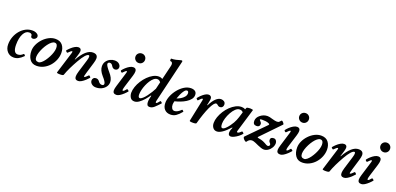

<svg xmlns="http://www.w3.org/2000/svg" viewBox="7 -1642 5332 2585"><g transform="rotate(20 2673.5 -350.0)"><path d="M161 13Q105 13 69 -27Q33 -67 33 -129Q33 -187 52.5 -238.5Q72 -290 106 -330Q140 -370 184 -393Q228 -416 278 -416Q316 -416 342.5 -400Q369 -384 369 -360Q369 -341 353 -327.5Q337 -314 320 -314Q299 -314 290 -329Q289 -340 287.5 -349.5Q286 -359 282 -363Q278 -368 269 -372Q260 -376 246 -376Q197 -376 166 -317Q135 -258 135 -161Q135 -44 199 -44Q240 -44 274 -78Q278 -82 284.5 -77.5Q291 -73 295.5 -66Q300 -59 296 -55Q260 -19 228 -3Q196 13 161 13Z M488 13Q424 13 390.5 -34.5Q357 -82 357 -154Q357 -200 378.5 -246.5Q400 -293 436.5 -331.5Q473 -370 518 -393Q563 -416 610 -416Q678 -416 712 -372.5Q746 -329 746 -263Q746 -212 726 -162.5Q706 -113 671 -73.5Q636 -34 589 -10.5Q542 13 488 13ZM498 -42Q516 -42 538 -60Q560 -78 581 -107Q602 -136 620 -171Q638 -206 648.5 -240Q659 -274 659 -302Q659 -365 615 -365Q595 -365 571.5 -346.5Q548 -328 526 -298Q504 -268 486 -232.5Q468 -197 457 -162Q446 -127 446 -99Q446 -42 498 -42Z M825 13Q776 13 781 0L879 -316Q885 -336 874 -336Q861 -336 823 -296Q820 -293 812 -297.5Q804 -302 798.5 -309.5Q793 -317 796 -320Q812 -340 835.5 -362Q859 -384 886 -400Q913 -416 937 -416Q979 -416 979 -374Q979 -361 974.5 -343.5Q970 -326 963 -304L945 -246L949 -244Q1046 -416 1145 -416Q1215 -416 1215 -355Q1215 -342 1211.5 -324.5Q1208 -307 1202 -287L1154 -128Q1144 -96 1141.5 -81.5Q1139 -67 1146 -67Q1159 -67 1197 -107Q1201 -111 1208.5 -106Q1216 -101 1221.5 -93.5Q1227 -86 1224 -82Q1208 -63 1183.5 -40.5Q1159 -18 1133 -2.5Q1107 13 1085 13Q1036 13 1036 -37Q1036 -63 1050 -110L1103 -283Q1111 -308 1113 -320.5Q1115 -333 1115 -343Q1115 -363 1102 -363Q1083 -363 1054 -330.5Q1025 -298 988 -233Q951 -168 923 -110Q895 -52 877 0Q873 13 825 13Z M1339 13Q1303 13 1278.5 -7.5Q1254 -28 1254 -57Q1254 -78 1267.5 -91.5Q1281 -105 1303 -105Q1335 -105 1354 -76Q1375 -47 1403 -47Q1433 -47 1433 -72Q1433 -99 1376 -162Q1320 -226 1320 -285Q1320 -326 1340.5 -355Q1361 -384 1392.5 -400Q1424 -416 1457 -416Q1499 -416 1522 -395Q1545 -374 1545 -349Q1545 -328 1531.5 -315Q1518 -302 1498 -302Q1485 -302 1472 -309.5Q1459 -317 1450 -333Q1434 -364 1407 -364Q1393 -364 1385.5 -356.5Q1378 -349 1378 -339Q1378 -314 1438 -245Q1499 -177 1499 -119Q1499 -82 1477.5 -52Q1456 -22 1420 -4.5Q1384 13 1339 13Z M1769 -493Q1740 -493 1720 -513Q1700 -533 1700 -561Q1700 -590 1720 -609.5Q1740 -629 1769 -629Q1798 -629 1817.5 -609.5Q1837 -590 1837 -561Q1837 -533 1817.5 -513Q1798 -493 1769 -493ZM1633 13Q1582 13 1582 -35Q1582 -48 1585.5 -64.5Q1589 -81 1595 -101L1654 -294Q1662 -318 1662 -327Q1662 -336 1656 -336Q1644 -336 1607 -296Q1603 -292 1595.5 -296Q1588 -300 1583 -307.5Q1578 -315 1581 -319Q1596 -340 1620.5 -362.5Q1645 -385 1672 -400.5Q1699 -416 1723 -416Q1768 -416 1768 -370Q1768 -345 1756 -306L1703 -136Q1692 -101 1691 -85Q1690 -69 1699 -69Q1712 -69 1743 -108Q1746 -112 1754 -107.5Q1762 -103 1768.5 -96.5Q1775 -90 1772 -86Q1755 -65 1730.5 -42Q1706 -19 1680 -3Q1654 13 1633 13Z M1891 13Q1850 13 1831.5 -17.5Q1813 -48 1813 -84Q1813 -124 1828.5 -169.5Q1844 -215 1871.5 -258.5Q1899 -302 1934.5 -337.5Q1970 -373 2010 -394.5Q2050 -416 2091 -416Q2118 -416 2143 -401L2188 -587Q2195 -614 2195 -626Q2195 -664 2163 -664Q2159 -664 2157.5 -673Q2156 -682 2157.5 -690.5Q2159 -699 2163 -699Q2194 -699 2227.5 -706Q2261 -713 2283 -721Q2292 -724 2296 -724.5Q2300 -725 2303 -725Q2315 -725 2315 -716Q2315 -712 2314.5 -709Q2314 -706 2313 -702L2174 -119Q2170 -105 2168.5 -94.5Q2167 -84 2167 -79Q2167 -69 2175 -69Q2189 -69 2220 -111Q2223 -115 2231 -110Q2239 -105 2244.5 -98Q2250 -91 2247 -88Q2207 -44 2175.5 -15.5Q2144 13 2111 13Q2083 13 2074.5 -4Q2066 -21 2066 -44Q2066 -68 2070 -88Q2074 -108 2081 -136L2075 -139Q2051 -104 2020 -68.5Q1989 -33 1956 -10Q1923 13 1891 13ZM1945 -54Q1962 -54 1985.5 -75Q2009 -96 2032.5 -127.5Q2056 -159 2076 -191.5Q2096 -224 2107 -247L2131 -348Q2111 -376 2082 -376Q2057 -376 2033 -356.5Q2009 -337 1989 -306Q1969 -275 1953.5 -238Q1938 -201 1929.5 -164.5Q1921 -128 1921 -100Q1921 -54 1945 -54Z M2408 13Q2354 13 2322.5 -20.5Q2291 -54 2291 -112Q2291 -161 2313 -214Q2335 -267 2372.5 -313Q2410 -359 2456.5 -387.5Q2503 -416 2552 -416Q2588 -416 2610.5 -399.5Q2633 -383 2633 -348Q2633 -314 2611 -286Q2589 -258 2554 -236Q2519 -214 2478 -198.5Q2437 -183 2399 -174Q2395 -156 2393 -146Q2391 -136 2391 -125Q2391 -94 2404.5 -72.5Q2418 -51 2443 -51Q2464 -51 2488.5 -65Q2513 -79 2534 -101Q2537 -105 2544 -100.5Q2551 -96 2556 -90Q2561 -84 2558 -80Q2521 -34 2486.5 -10.5Q2452 13 2408 13ZM2412 -219Q2439 -228 2467 -244.5Q2495 -261 2514.5 -284.5Q2534 -308 2534 -336Q2534 -350 2528 -359Q2522 -368 2511 -368Q2491 -368 2472 -343Q2453 -318 2437.5 -283.5Q2422 -249 2412 -219Z M2731 13Q2679 13 2683 0L2749 -316Q2750 -322 2750 -324.5Q2750 -327 2750 -329Q2750 -336 2742 -336Q2735 -336 2723.5 -325.5Q2712 -315 2692 -294Q2689 -291 2681.5 -296Q2674 -301 2669 -308.5Q2664 -316 2668 -320Q2683 -340 2706 -362Q2729 -384 2754.5 -400Q2780 -416 2804 -416Q2823 -416 2835 -404.5Q2847 -393 2847 -371Q2847 -360 2844 -344.5Q2841 -329 2836 -304L2830 -277L2836 -275Q2871 -346 2908 -381Q2945 -416 2982 -416Q3007 -416 3026.5 -402Q3046 -388 3046 -359Q3046 -338 3033.5 -324Q3021 -310 3001 -310Q2985 -310 2975 -317Q2965 -324 2957 -331Q2949 -338 2939 -338Q2909 -338 2864 -243Q2842 -195 2821 -134Q2800 -73 2780 0Q2777 13 2731 13Z M3073 13Q3036 13 3015.5 -14.5Q2995 -42 2995 -81Q2995 -122 3011 -167.5Q3027 -213 3054.5 -256.5Q3082 -300 3118.5 -335Q3155 -370 3195.5 -391Q3236 -412 3278 -412Q3308 -412 3330 -397L3340 -421Q3343 -427 3358 -430Q3373 -433 3390.5 -433Q3408 -433 3421 -430Q3434 -427 3432 -421L3334 -95Q3332 -87 3331.5 -84Q3331 -81 3331 -79Q3331 -69 3341 -69Q3359 -69 3393 -103Q3396 -106 3403.5 -101Q3411 -96 3417 -89.5Q3423 -83 3420 -79Q3403 -57 3375 -35.5Q3347 -14 3319 -0.5Q3291 13 3273 13Q3235 13 3235 -31Q3235 -43 3237.5 -54.5Q3240 -66 3244 -76L3256 -105L3250 -108Q3141 13 3073 13ZM3127 -54Q3148 -54 3171.5 -76Q3195 -98 3216.5 -127.5Q3238 -157 3251 -180Q3277 -227 3290 -270L3314 -348Q3297 -371 3264 -371Q3234 -371 3205.5 -344Q3177 -317 3154 -275.5Q3131 -234 3117.5 -189.5Q3104 -145 3104 -111Q3104 -54 3127 -54Z M3749 25Q3733 25 3709.5 17.5Q3686 10 3661.5 -1Q3637 -12 3617 -21Q3598 -29 3585 -32.5Q3572 -36 3563 -36Q3523 -36 3496 6Q3492 13 3481.5 7.5Q3471 2 3460 -9Q3449 -20 3444 -31.5Q3439 -43 3445 -49L3698 -306Q3704 -312 3704 -317Q3704 -323 3694 -328Q3672 -339 3645.5 -342Q3619 -345 3590 -345Q3577 -345 3570.5 -342Q3564 -339 3564 -337Q3564 -333 3568.5 -328Q3573 -323 3580 -315Q3596 -300 3596 -282Q3596 -239 3549 -239Q3499 -239 3499 -294Q3499 -343 3545 -379Q3591 -416 3648 -416Q3674 -416 3720 -401Q3765 -388 3787 -388Q3812 -388 3822 -400L3842 -421Q3849 -428 3860 -418.5Q3871 -409 3879 -396.5Q3887 -384 3883 -380L3619 -106L3621 -97Q3646 -93 3674 -86Q3702 -79 3733 -62Q3770 -39 3780 -39Q3810 -39 3810 -66Q3810 -75 3796 -89Q3781 -104 3781 -128Q3781 -164 3828 -164Q3849 -164 3862 -147Q3875 -130 3875 -109Q3875 -76 3857 -45Q3839 -14 3810 5.5Q3781 25 3749 25Z M4116 -493Q4087 -493 4067 -513Q4047 -533 4047 -561Q4047 -590 4067 -609.5Q4087 -629 4116 -629Q4145 -629 4164.5 -609.5Q4184 -590 4184 -561Q4184 -533 4164.5 -513Q4145 -493 4116 -493ZM3980 13Q3929 13 3929 -35Q3929 -48 3932.5 -64.5Q3936 -81 3942 -101L4001 -294Q4009 -318 4009 -327Q4009 -336 4003 -336Q3991 -336 3954 -296Q3950 -292 3942.5 -296Q3935 -300 3930 -307.5Q3925 -315 3928 -319Q3943 -340 3967.5 -362.5Q3992 -385 4019 -400.5Q4046 -416 4070 -416Q4115 -416 4115 -370Q4115 -345 4103 -306L4050 -136Q4039 -101 4038 -85Q4037 -69 4046 -69Q4059 -69 4090 -108Q4093 -112 4101 -107.5Q4109 -103 4115.5 -96.5Q4122 -90 4119 -86Q4102 -65 4077.5 -42Q4053 -19 4027 -3Q4001 13 3980 13Z M4295 13Q4231 13 4197.5 -34.5Q4164 -82 4164 -154Q4164 -200 4185.5 -246.5Q4207 -293 4243.5 -331.5Q4280 -370 4325 -393Q4370 -416 4417 -416Q4485 -416 4519 -372.5Q4553 -329 4553 -263Q4553 -212 4533 -162.5Q4513 -113 4478 -73.5Q4443 -34 4396 -10.5Q4349 13 4295 13ZM4305 -42Q4323 -42 4345 -60Q4367 -78 4388 -107Q4409 -136 4427 -171Q4445 -206 4455.5 -240Q4466 -274 4466 -302Q4466 -365 4422 -365Q4402 -365 4378.5 -346.5Q4355 -328 4333 -298Q4311 -268 4293 -232.5Q4275 -197 4264 -162Q4253 -127 4253 -99Q4253 -42 4305 -42Z M4632 13Q4583 13 4588 0L4686 -316Q4692 -336 4681 -336Q4668 -336 4630 -296Q4627 -293 4619 -297.5Q4611 -302 4605.5 -309.5Q4600 -317 4603 -320Q4619 -340 4642.5 -362Q4666 -384 4693 -400Q4720 -416 4744 -416Q4786 -416 4786 -374Q4786 -361 4781.5 -343.5Q4777 -326 4770 -304L4752 -246L4756 -244Q4853 -416 4952 -416Q5022 -416 5022 -355Q5022 -342 5018.5 -324.5Q5015 -307 5009 -287L4961 -128Q4951 -96 4948.5 -81.5Q4946 -67 4953 -67Q4966 -67 5004 -107Q5008 -111 5015.5 -106Q5023 -101 5028.5 -93.5Q5034 -86 5031 -82Q5015 -63 4990.5 -40.5Q4966 -18 4940 -2.5Q4914 13 4892 13Q4843 13 4843 -37Q4843 -63 4857 -110L4910 -283Q4918 -308 4920 -320.5Q4922 -333 4922 -343Q4922 -363 4909 -363Q4890 -363 4861 -330.5Q4832 -298 4795 -233Q4758 -168 4730 -110Q4702 -52 4684 0Q4680 13 4632 13Z M5279 -493Q5250 -493 5230 -513Q5210 -533 5210 -561Q5210 -590 5230 -609.5Q5250 -629 5279 -629Q5308 -629 5327.5 -609.5Q5347 -590 5347 -561Q5347 -533 5327.5 -513Q5308 -493 5279 -493ZM5143 13Q5092 13 5092 -35Q5092 -48 5095.5 -64.5Q5099 -81 5105 -101L5164 -294Q5172 -318 5172 -327Q5172 -336 5166 -336Q5154 -336 5117 -296Q5113 -292 5105.5 -296Q5098 -300 5093 -307.5Q5088 -315 5091 -319Q5106 -340 5130.5 -362.5Q5155 -385 5182 -400.5Q5209 -416 5233 -416Q5278 -416 5278 -370Q5278 -345 5266 -306L5213 -136Q5202 -101 5201 -85Q5200 -69 5209 -69Q5222 -69 5253 -108Q5256 -112 5264 -107.5Q5272 -103 5278.5 -96.5Q5285 -90 5282 -86Q5265 -65 5240.5 -42Q5216 -19 5190 -3Q5164 13 5143 13Z"/></g></svg>

Font: Junicode
Style: Bold Italic
Weight: 700
Italic angle: -11°
Designer: Peter S. Baker
Version: Version 2.100; ttfautohint (v1.8.4)